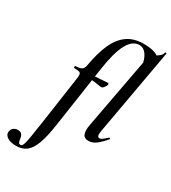

<svg xmlns="http://www.w3.org/2000/svg" viewBox="-365 -868 1123 1262"><g transform="rotate(30 196.5 -236.5)"><path d="M-35 275Q-80 275 -104 258Q-128 241 -124 218Q-121 198 -107.5 188Q-94 178 -78 178Q-54 178 -45.5 189.5Q-37 201 -35 216.5Q-33 232 -29.5 243.5Q-26 255 -13 255Q-3 255 4 239.5Q11 224 18.5 179Q26 134 39 47L90 -306Q94 -331 91.5 -342Q89 -353 77.5 -356Q66 -359 41 -359Q37 -359 37.5 -367Q38 -375 41 -375Q73 -375 87.5 -384Q102 -393 106 -418Q123 -518 153.5 -586.5Q184 -655 234 -690.5Q284 -726 359 -726Q397 -726 428 -718.5Q459 -711 473 -697L420 -591Q413 -644 391 -674.5Q369 -705 337 -705Q285 -705 250 -640.5Q215 -576 195 -439L127 21Q113 117 92.5 172.5Q72 228 41.5 251.5Q11 275 -35 275ZM254 -339Q230 -343 200.5 -347Q171 -351 136 -351L138 -378Q173 -378 214.5 -381.5Q256 -385 281 -386Q286 -386 287.5 -382Q289 -378 288 -374Q286 -366 275.5 -352Q265 -338 254 -339ZM360 9Q327 9 317.5 -16Q308 -41 317 -89L429 -690Q439 -690 456 -696.5Q473 -703 488 -715.5Q503 -728 506 -745Q508 -749 513.5 -747.5Q519 -746 518 -744L401 -89Q396 -61 400.5 -51.5Q405 -42 414 -42Q425 -42 438 -52Q451 -62 467 -77Q470 -81 474.5 -77Q479 -73 475 -69Q444 -32 417 -11.5Q390 9 360 9Z"/></g></svg>

Font: Cormorant
Style: Bold Italic
Weight: 700
Italic angle: -10°
Designer: Christian Thalmann (Catharsis Fonts)
Foundry: Catharsis Fonts
Version: Version 4.000